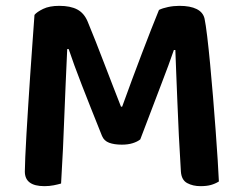

<svg xmlns="http://www.w3.org/2000/svg" viewBox="-20 -630 829 657"><path d="M460 -153Q450 -145 434 -140Q418 -135 397 -135Q371 -135 353.5 -141.5Q336 -148 329 -165Q288 -267 260 -339Q232 -411 215 -462H210Q207 -395 204.5 -339Q202 -283 200 -229.5Q198 -176 195.5 -121Q193 -66 189 -2Q179 1 164 4Q149 7 132 7Q65 7 65 -43Q65 -59 66.5 -92.5Q68 -126 70.5 -170.5Q73 -215 76.5 -268Q80 -321 83.5 -375Q87 -429 91 -481.5Q95 -534 98 -579Q106 -589 127.5 -599.5Q149 -610 183 -610Q221 -610 244.5 -597.5Q268 -585 280 -556Q293 -525 307.5 -488Q322 -451 337 -412Q352 -373 366.5 -335.5Q381 -298 394 -265H398Q432 -359 465.5 -447Q499 -535 524 -596Q536 -602 555 -606Q574 -610 594 -610Q631 -610 653 -599Q675 -588 680 -566Q684 -547 689 -505.5Q694 -464 699 -411Q704 -358 709 -298Q714 -238 718 -182.5Q722 -127 725 -81Q728 -35 729 -9Q716 -1 701.5 3Q687 7 666 7Q640 7 620.5 -3.5Q601 -14 599 -43Q595 -106 592 -166.5Q589 -227 587 -281Q585 -335 583 -380.5Q581 -426 580 -459H575Q559 -412 531 -339.5Q503 -267 460 -153Z"/></svg>

Font: Baloo Paaji 2 SemiBold
Style: Regular
Weight: 600
Designer: Shuchita Grover, Noopur Datye and Ek Type
Foundry: Ek Type
Version: Version 1.640;hotconv 1.0.111;makeotfexe 2.5.65597; ttfautoh